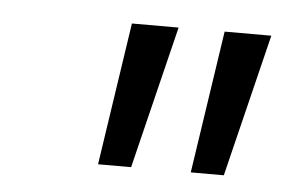

<svg xmlns="http://www.w3.org/2000/svg" viewBox="-31 -788 438 295"><g transform="rotate(5 188.5 -640.0)"><path d="M129 -530 162 -750H234L180 -530ZM272 -530 305 -750H377L323 -530Z"/></g></svg>

Font: Red Hat Text
Style: Italic
Weight: 400
Italic angle: -12°
Designer: Pentagram, MCKL
Foundry: Pentagram, MCKL
Version: Version 1.023